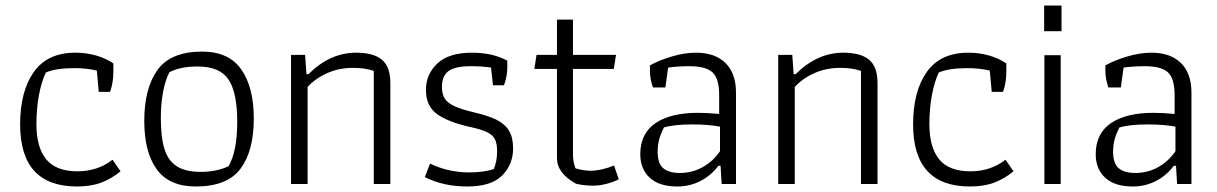

<svg xmlns="http://www.w3.org/2000/svg" viewBox="-20 -667 4412 696"><path d="M53 -216Q53 -336 102.5 -406Q152 -476 253 -476Q294 -476 329.5 -465.5Q365 -455 391 -437V-408Q391 -367 379 -334H338L331 -411Q296 -420 249 -420Q182 -420 146 -404Q130 -370 121 -321Q112 -272 112 -217Q112 -133 147.5 -89.5Q183 -46 261 -46Q334 -46 388 -88L417 -46Q384 -19 347 -5Q310 9 259 9Q53 9 53 -216Z M503 -229Q503 -347 551 -413.5Q599 -480 713 -480Q809 -480 854.5 -415.5Q900 -351 900 -237Q900 -120 852 -55.5Q804 9 690 9Q593 9 548 -53.5Q503 -116 503 -229ZM809 -65Q840 -120 840 -225Q840 -331 808.5 -378.5Q777 -426 696 -426Q633 -426 594 -405Q580 -379 571.5 -335.5Q563 -292 563 -240Q563 -170 576 -127.5Q589 -85 620.5 -64.5Q652 -44 707 -44Q767 -44 809 -65Z M1035 -468H1086L1091 -398H1098Q1176 -476 1271 -476Q1334 -476 1364.5 -450.5Q1395 -425 1395 -366V0H1335V-410Q1304 -421 1260 -421Q1210 -421 1167.5 -402.5Q1125 -384 1095 -352V0H1035Z M1520 -25 1539 -74Q1605 -42 1681 -42Q1733 -42 1770 -54Q1782 -83 1782 -118Q1782 -147 1774 -162.5Q1766 -178 1745.5 -188Q1725 -198 1683 -207Q1603 -225 1563.5 -254Q1524 -283 1524 -341Q1524 -398 1565.5 -437Q1607 -476 1691 -476Q1766 -476 1819 -447V-422Q1819 -391 1807 -358H1767L1760 -422Q1727 -427 1687 -427Q1630 -427 1606 -409.5Q1582 -392 1582 -352Q1582 -326 1592 -310Q1602 -294 1626.5 -282.5Q1651 -271 1697 -260Q1749 -248 1779.5 -233Q1810 -218 1825 -193.5Q1840 -169 1840 -129Q1840 -71 1800.5 -31Q1761 9 1674 9Q1587 9 1520 -25Z M2068 -1Q1999 -39 1999 -94V-417H1917L1925 -468H1999V-596H2057V-468H2213L2205 -417H2057V-107Q2057 -81 2066 -57Q2094 -48 2122 -48Q2140 -48 2163.5 -53.5Q2187 -59 2206 -67L2223 -17Q2206 -8 2180 -1Q2154 6 2132 6Q2095 6 2068 -1Z M2301 -108Q2301 -183 2356 -220.5Q2411 -258 2510 -258Q2543 -258 2587 -254V-322Q2587 -382 2563 -404.5Q2539 -427 2479 -427Q2437 -427 2402 -422L2392 -350H2347Q2336 -381 2336 -411V-430Q2368 -448 2414.5 -462Q2461 -476 2503 -476Q2572 -476 2610 -438.5Q2648 -401 2648 -331V0H2596L2592 -66H2584Q2558 -31 2519.5 -11Q2481 9 2435 9Q2370 9 2335.5 -22.5Q2301 -54 2301 -108ZM2590 -119V-208Q2545 -216 2490 -216Q2424 -216 2387 -205Q2375 -182 2369.5 -161.5Q2364 -141 2364 -117Q2364 -74 2384.5 -57Q2405 -40 2445 -40Q2489 -40 2527 -61Q2565 -82 2590 -119Z M2801 -468H2852L2857 -398H2864Q2942 -476 3037 -476Q3100 -476 3130.5 -450.5Q3161 -425 3161 -366V0H3101V-410Q3070 -421 3026 -421Q2976 -421 2933.5 -402.5Q2891 -384 2861 -352V0H2801Z M3290 -216Q3290 -336 3339.5 -406Q3389 -476 3490 -476Q3531 -476 3566.5 -465.5Q3602 -455 3628 -437V-408Q3628 -367 3616 -334H3575L3568 -411Q3533 -420 3486 -420Q3419 -420 3383 -404Q3367 -370 3358 -321Q3349 -272 3349 -217Q3349 -133 3384.5 -89.5Q3420 -46 3498 -46Q3571 -46 3625 -88L3654 -46Q3621 -19 3584 -5Q3547 9 3496 9Q3290 9 3290 -216Z M3765 -647H3828V-554H3765ZM3766 -467H3825V0H3766Z M3952 -108Q3952 -183 4007 -220.5Q4062 -258 4161 -258Q4194 -258 4238 -254V-322Q4238 -382 4214 -404.5Q4190 -427 4130 -427Q4088 -427 4053 -422L4043 -350H3998Q3987 -381 3987 -411V-430Q4019 -448 4065.5 -462Q4112 -476 4154 -476Q4223 -476 4261 -438.5Q4299 -401 4299 -331V0H4247L4243 -66H4235Q4209 -31 4170.5 -11Q4132 9 4086 9Q4021 9 3986.5 -22.5Q3952 -54 3952 -108ZM4241 -119V-208Q4196 -216 4141 -216Q4075 -216 4038 -205Q4026 -182 4020.5 -161.5Q4015 -141 4015 -117Q4015 -74 4035.5 -57Q4056 -40 4096 -40Q4140 -40 4178 -61Q4216 -82 4241 -119Z"/></svg>

Font: Athiti
Style: Regular
Weight: 400
Designer: CadsonDemak Team
Foundry: CadsonDemak
Version: Version 1.033